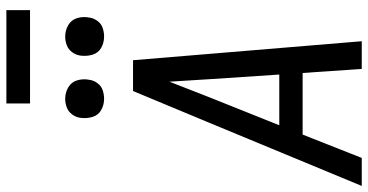

<svg xmlns="http://www.w3.org/2000/svg" viewBox="-304 -880 1182 617"><g transform="rotate(-90 287.5 -571.0)"><path d="M-1 0H89L164 -190H362L375 0H464L403 -735H304L202 -490ZM194 -265 284 -490Q296 -522 309 -554Q322 -586 334 -618Q336 -586 338 -554Q340 -522 342 -490L357 -265ZM479 -828Q493 -828 506.5 -832.5Q520 -837 529 -849Q538 -861 540 -875Q544 -895 538.5 -914Q533 -933 516 -943Q499 -953 479 -953Q465 -953 451.5 -948Q438 -943 429 -931Q420 -919 418 -905Q415 -885 420.5 -866Q426 -847 442.5 -837.5Q459 -828 479 -828ZM279 -828Q293 -828 306.5 -832.5Q320 -837 329 -849Q338 -861 340 -875Q344 -895 338.5 -914Q333 -933 316 -943Q299 -953 279 -953Q265 -953 251.5 -948Q238 -943 229 -931Q220 -919 218 -905Q215 -885 220.5 -866Q226 -847 242.5 -837.5Q259 -828 279 -828ZM264 -1066H564V-1142H264Z"/></g></svg>

Font: Iosevka Sparkle Oblique
Style: Regular
Weight: 400
Italic angle: -9°
Designer: Belleve Invis
Foundry: Belleve Invis
Version: Version 4.5.0; ttfautohint (v1.8.3)